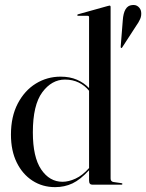

<svg xmlns="http://www.w3.org/2000/svg" viewBox="-20 -759 600 789"><path d="M25 -206Q25 -280 53 -333.5Q81 -387 127.2 -415.5Q173.5 -444 229 -444Q267 -444 296 -431.5Q325 -419 346 -397V-688.5Q346 -694 340 -694H301Q297.5 -694 297.5 -697Q297.5 -699.5 301.5 -700.5L421.5 -734Q427.5 -736 430 -736Q434.5 -736 434.5 -730.5V-25.5Q434.5 -13 446.5 -11L478 -6.5Q483 -6 483 -3Q483 0 479 0H360Q346 0 346 -16.5V-59.5Q310 -20.5 277.5 -5.2Q245 10 206.5 10Q154.5 10 113.5 -16.5Q72.5 -43 48.8 -91.2Q25 -139.5 25 -206ZM115 -215Q115 -113.5 149.2 -62.8Q183.5 -12 237 -12Q262 -12 290.5 -25Q319 -38 346 -68.5V-386Q328.5 -407.5 303.5 -419.8Q278.5 -432 247 -432Q192.5 -432 153.8 -379.8Q115 -327.5 115 -215ZM484.5 -675Q488.5 -734.5 521.5 -738Q538 -740.5 548.2 -731.5Q558.5 -722.5 560 -710Q562 -694.5 555.8 -680.5Q549.5 -666.5 540 -653.5L482 -564Q480.5 -561 477.5 -562Q476 -562.5 476 -567.5Z"/></svg>

Font: Fraunces 144pt S000
Style: Regular
Weight: 400
Version: Version 1.000; ttfautohint (v1.8.3)